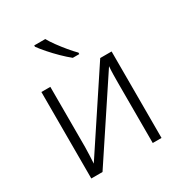

<svg xmlns="http://www.w3.org/2000/svg" viewBox="-178 -894 965 1023"><g transform="rotate(-30 304.5 -383.0)"><path d="M143 -162Q143 -140 141.5 -112Q140 -84 139 -62L450 -532H520V0H466V-371Q466 -393 466.5 -421.5Q467 -450 469 -471L157 0H88V-532H143ZM247 -766Q259 -744 279.5 -716Q300 -688 322.5 -661Q345 -634 364 -615V-606H324Q299 -626 271 -653.5Q243 -681 218.5 -709Q194 -737 179 -758V-766Z"/></g></svg>

Font: Noto Sans Light
Style: Regular
Weight: 300
Designer: Monotype Design Team
Foundry: Monotype Imaging Inc.
Version: Version 2.007